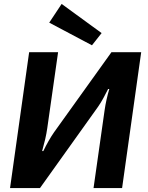

<svg xmlns="http://www.w3.org/2000/svg" viewBox="-20 -955 753 975"><path d="M697 -690 600 0H455L511 -394Q515 -422 521 -449Q527 -476 535 -503H529Q518 -481 505 -457Q492 -433 478 -413L183 0H31L128 -690H275L220 -304Q216 -276 209.5 -248Q203 -220 194 -188H200Q213 -215 227 -239.5Q241 -264 255 -284L546 -690ZM293 -935 496 -787 447 -725 230 -840Z"/></svg>

Font: Exo 2
Style: Bold Italic
Weight: 700
Italic angle: -8°
Designer: Natanael Gama
Foundry: Natanael Gama
Version: Version 2.010